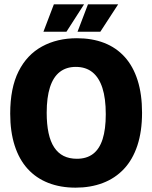

<svg xmlns="http://www.w3.org/2000/svg" viewBox="-20 -850 701 884"><path d="M328 14Q258 14 202 -8Q146 -30 107 -73Q68 -116 47.5 -180Q27 -244 27 -327Q27 -445 65.5 -521.5Q104 -598 173.5 -636Q243 -674 334 -674Q404 -674 459.5 -652.5Q515 -631 554 -588Q593 -545 613.5 -480.5Q634 -416 634 -331Q634 -245 612.5 -180Q591 -115 550.5 -72Q510 -29 453.5 -7.5Q397 14 328 14ZM334 -119Q379 -119 408.5 -141.5Q438 -164 452.5 -209.5Q467 -255 467 -324Q467 -397 451.5 -445Q436 -493 405.5 -517.5Q375 -542 329 -542Q285 -542 255 -518.5Q225 -495 210 -448Q195 -401 195 -331Q195 -278 203.5 -238Q212 -198 229.5 -171.5Q247 -145 273 -132Q299 -119 334 -119ZM286 -704H180L228 -830H367ZM442 -704H337L385 -830H524Z"/></svg>

Font: Bricolage Grotesque 96pt ExtraBold
Style: Regular
Weight: 800
Designer: Mathieu Triay
Foundry: Atelier Triay
Version: Version 1.001;gftools[0.9.33.dev8+g029e19f]